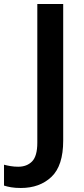

<svg xmlns="http://www.w3.org/2000/svg" viewBox="-98 -734 421 957"><path d="M6 203Q-22 203 -42.5 199.5Q-63 196 -78 191V87Q-63 91 -45 94Q-27 97 -7 97Q36 97 62 70.5Q88 44 88 -23V-714H217V-33Q217 92 158.5 147.5Q100 203 6 203Z"/></svg>

Font: Noto Sans Thai Looped SemiBold
Style: Regular
Weight: 600
Designer: Sasikarn Vongin, Ben Mitchell
Foundry: The Fontpad Ltd
Version: Version 1.001; ttfautohint (v1.8.4.7-5d5b)